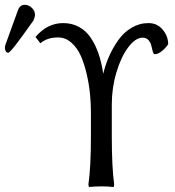

<svg xmlns="http://www.w3.org/2000/svg" viewBox="-45 -760 719 790"><path d="M57.1 -740.2Q72.8 -740.2 85.9 -727.8Q99.1 -715.3 99.1 -698.2Q99.1 -691.4 92.8 -675.8Q87.4 -668.5 73.5 -648.9Q59.6 -629.4 47.9 -613.3Q36.1 -597.2 23.2 -580.1Q10.3 -563 1.2 -553Q-7.8 -543 -11.2 -543Q-17.1 -543 -21 -548.8Q-24.9 -554.7 -24.9 -563Q-24.9 -569.3 -22.9 -575.2L28.8 -717.8Q36.6 -740.2 57.1 -740.2ZM329.1 -200.2V-297.9Q329.1 -334.5 325.4 -372.8Q321.8 -411.1 312 -453.9Q302.2 -496.6 287.8 -529.5Q273.4 -562.5 249 -584.2Q224.6 -606 193.8 -606Q149.4 -606 121.1 -582L101.1 -607.9Q149.4 -665 214.8 -665Q251 -665 279.8 -649.4Q308.6 -633.8 328.1 -605Q347.7 -576.2 360.4 -539.3Q373 -502.4 379.9 -456.1V-457Q388.7 -494.1 404.1 -528.8Q419.4 -563.5 441.9 -595.2Q464.4 -627 496.6 -646Q528.8 -665 565.9 -665Q602.1 -665 624.5 -637.9Q647 -610.8 647 -578.1Q636.2 -562 620.8 -549.6Q605.5 -537.1 591.8 -537.1Q586.9 -537.1 583.7 -547.6Q580.6 -558.1 577.9 -571Q575.2 -584 566.2 -594.5Q557.1 -605 542 -605Q512.7 -605 483.2 -566.2Q453.6 -527.3 434.3 -463.1Q415 -398.9 415 -331.1V-200.2Q415 -72.3 424.8 -1L422.9 9.8Q402.8 6.8 372.1 6.8Q358.4 6.8 345.7 7.6Q333 8.3 327.1 8.8L320.8 9.8L318.8 -1Q329.1 -72.3 329.1 -200.2Z"/></svg>

Font: Linear Smooth Low Contrast
Style: Regular
Weight: 500
Designer: Philipp H. Poll, Flanker
Foundry: Philipp H. Poll, reworked by Flanker
Version: Version 1.010 | FøM Fix